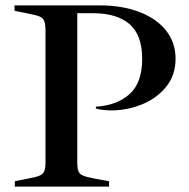

<svg xmlns="http://www.w3.org/2000/svg" viewBox="-20 -693 703 713"><path d="M35 -20 90 -31Q117 -36 128.5 -41.5Q140 -47 144.5 -57.5Q149 -68 149 -90V-577Q149 -603 144.5 -614.5Q140 -626 127.5 -631.5Q115 -637 83 -643L34 -653V-673H349Q435 -673 499 -648Q563 -623 597.5 -578.5Q632 -534 632 -475Q632 -413 596 -369.5Q560 -326 505 -304.5Q450 -283 394 -283Q360 -283 336 -290V-297Q413 -301 460.5 -343Q508 -385 508 -474Q508 -563 461 -603.5Q414 -644 325 -644H267V-90Q267 -68 271 -57.5Q275 -47 287 -41.5Q299 -36 325 -31L385 -20V0H35Z"/></svg>

Font: Ibarra Real Nova SemiBold
Style: Regular
Weight: 600
Designer: Jose Maria Ribagorda & Octavio Pardo
Foundry: Jose Maria Ribagorda
Version: Version 1.014